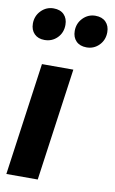

<svg xmlns="http://www.w3.org/2000/svg" viewBox="-90 -843 532 891"><g transform="rotate(10 176.5 -397.5)"><path d="M71.8 -643.1Q41.5 -643.1 23.7 -661.1Q5.9 -679.2 5.9 -709Q5.9 -745.1 30.3 -770Q54.7 -794.9 88.9 -794.9Q120.6 -794.9 138.2 -776.9Q155.8 -758.8 155.8 -729Q155.8 -691.9 131.6 -667.5Q107.4 -643.1 71.8 -643.1ZM270 -643.1Q238.8 -643.1 220.9 -661.1Q203.1 -679.2 203.1 -709Q203.1 -745.1 227.5 -770Q252 -794.9 286.1 -794.9Q317.4 -794.9 335.2 -776.9Q353 -758.8 353 -729Q353 -692.4 328.9 -667.7Q304.7 -643.1 270 -643.1ZM228 -530.8 153.8 0H5.9L80.1 -530.8Z"/></g></svg>

Font: Fira Sans Compressed
Style: Bold Italic
Weight: 700
Width: 3
Italic angle: -8°
Designer: Carrois Corporate & Edenspiekermann AG
Foundry: Carrois Corporate GbR & Edenspiekermann AG
Version: Version 4.203;PS 004.203;hotconv 1.0.88;makeotf.lib2.5.64775